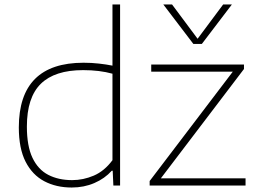

<svg xmlns="http://www.w3.org/2000/svg" viewBox="-20 -828 1148 857"><path d="M300 9Q231 9 177.8 -19Q124.5 -47 94.2 -106.2Q64 -165.5 64 -259Q64 -548 353 -548Q388.5 -548 421.8 -544.2Q455 -540.5 482 -535V-808H516V0H486L483 -66H479Q447.5 -31 401.2 -11Q355 9 300 9ZM302 -24Q351.5 -24 398.8 -44.2Q446 -64.5 482 -113V-499Q424.5 -515 351 -515Q224.5 -515 162.2 -454Q100 -393 100 -263Q100 -176 125 -123.5Q150 -71 195.5 -47.5Q241 -24 302 -24ZM648 0V-20L1019 -508H655V-540H1069V-520L698 -32H1076V0ZM843 -632 709 -808H748L862 -655L976 -808H1015L881 -632Z"/></svg>

Font: Encode Sans Expanded Thin
Style: Regular
Weight: 100
Width: 7
Designer: Multiple Designers
Foundry: Impallari Type
Version: Version 3.000; ttfautohint (v1.8.3) -l 8 -r 50 -G 200 -x 14 